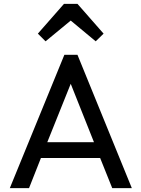

<svg xmlns="http://www.w3.org/2000/svg" viewBox="-20 -979 736 999"><path d="M217 -764 348 -872 478 -764 519 -804 383 -959H313L177 -804ZM31 0H131L193 -157H501L564 0H666L383 -694H315ZM226 -239 348 -543 469 -239Z"/></svg>

Font: Outfit
Style: Regular
Weight: 400
Designer: Rodrigo Fuenzalida
Foundry: fragTYPE
Version: Version 1.100;gftools[0.9.27]